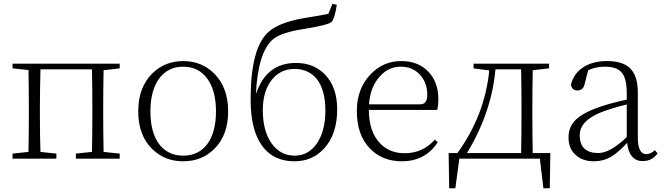

<svg xmlns="http://www.w3.org/2000/svg" viewBox="-20 -847 3545 1025"><path d="M533 -472Q531 -362 531 -282V-226Q531 -146 533 -36L619 -27V0H385V-27L471 -36Q473 -146 473 -226V-282Q473 -367 471 -477H196Q195 -438 194 -380Q193 -327 193 -282V-226Q193 -119 196 -36L281 -27V0H47V-27L132 -36Q134 -146 134 -226V-282Q134 -363 132 -473L47 -482V-507H619V-482Z M792 -52Q718 -125 718 -253Q718 -380 793 -455Q860 -521 958 -521Q1056 -521 1123 -455Q1198 -380 1198 -253Q1198 -124 1123 -51Q1057 14 958 14Q859 14 792 -52ZM1086 -77Q1133 -140 1133 -252Q1133 -364 1086 -428Q1039 -491 958 -491Q877 -491 830 -428Q783 -364 783 -252Q783 -140 830 -77Q877 -16 958 -16Q1039 -16 1086 -77Z M1672 -82Q1717 -148 1717 -257Q1717 -366 1672 -424Q1628 -479 1552 -479Q1478 -479 1432 -422Q1383 -362 1383 -258Q1383 -147 1431 -80Q1478 -16 1553 -16Q1627 -16 1672 -82ZM1778 -821Q1767 -748 1750 -730Q1734 -714 1607 -693Q1480 -674 1437 -637Q1357 -568 1346 -344Q1401 -511 1560 -511Q1655 -511 1715 -449Q1780 -382 1780 -264Q1780 -128 1709 -53Q1647 14 1552 14Q1441 14 1381 -66Q1318 -150 1318 -316Q1318 -593 1414 -677Q1469 -726 1596 -749L1631 -755L1667 -761Q1713 -769 1733 -773L1755 -827Z M2223 -290Q2261 -290 2261 -340Q2261 -403 2224 -446Q2184 -491 2120 -491Q2052 -491 2005 -436Q1956 -380 1950 -290ZM1949 -260Q1950 -145 2007 -84Q2058 -29 2140 -29Q2237 -29 2301 -101L2317 -88Q2251 14 2125 14Q2022 14 1956 -53Q1885 -125 1885 -254Q1885 -373 1957 -449Q2025 -521 2122 -521Q2213 -521 2267 -464Q2320 -408 2320 -320Q2320 -283 2314 -260Z M2762 -30Q2764 -140 2764 -226V-282Q2764 -367 2762 -477H2625Q2605 -248 2473 -30ZM2918 -30 2915 158H2881L2862 0H2432L2411 158H2378L2375 -30H2422Q2568 -231 2592 -471L2508 -482V-507H2911V-482L2824 -472Q2822 -362 2822 -282V-226Q2822 -140 2824 -30Z M3326 -289Q3250 -271 3195 -250Q3075 -204 3075 -125Q3075 -30 3174 -30Q3237 -30 3326 -115ZM3491 -28Q3460 13 3412 13Q3339 13 3328 -84Q3279 -32 3242 -10Q3201 14 3151 14Q3091 14 3054 -19Q3015 -53 3015 -114Q3015 -169 3053 -207Q3093 -246 3184 -277Q3245 -298 3326 -315V-349Q3326 -431 3297 -462Q3271 -491 3208 -491Q3161 -491 3120 -472L3102 -402Q3095 -364 3063 -364Q3033 -364 3028 -395Q3043 -455 3094 -488Q3145 -521 3221 -521Q3305 -521 3344 -482Q3385 -442 3385 -354V-113Q3385 -24 3431 -24Q3452 -24 3476 -45Z"/></svg>

Font: Source Han Serif SC ExtraLight
Style: Regular
Weight: 250
Designer: Ryoko NISHIZUKA  (kana & ideographs); Frank Grießhammer (Latin, Greek & Cyrillic); Wenlong ZHANG  (bopomofo); Sandoll Co
Foundry: Adobe Systems Incorporated
Version: Version 1.001 October 20, 2017